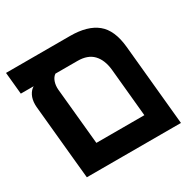

<svg xmlns="http://www.w3.org/2000/svg" viewBox="-162 -752 900 894"><g transform="rotate(-30 288.0 -304.5)"><path d="M-23.5 -609H321Q414.5 -609 464.5 -568.2Q514.5 -527.5 523.5 -433.5L565.5 0H59.5L48 -116.5L20.5 -401Q20 -405.5 20 -413.5Q20 -441 30.2 -461.2Q40.5 -481.5 57 -491H-12ZM178 -116.5H436L411 -376Q405 -431 376.2 -461Q347.5 -491 293 -491H174Q160 -481.5 153.2 -462Q146.5 -442.5 148.5 -419.5Z"/></g></svg>

Font: JuliaMono SemiBold
Style: Italic
Weight: 600
Italic angle: -9°
Monospace: yes
Designer: cormullion
Foundry: corm
Version: Version 0.056; ttfautohint (v1.8.4)